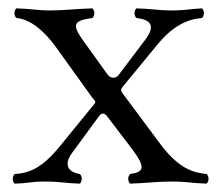

<svg xmlns="http://www.w3.org/2000/svg" viewBox="-20 -434 525 459"><path d="M176 -341C151 -377 158 -385 201 -391C207 -397 207 -408 201 -414C164 -413 130 -409 100 -409C70 -409 56 -413 19 -414C13 -408 13 -397 19 -391C53 -388 86 -360 114 -321L201 -200C204 -196 211 -192 206 -186L122 -83C80 -32 50 -20 15 -18C9 -12 9 -1 15 5C52 4 51 0 87 0C125 0 134 4 171 5C177 -1 177 -12 171 -18C144 -22 131 -39 152 -68L215 -154C222 -164 228 -166 236 -156L294 -80C331 -31 323 -23 291 -18C285 -12 285 -1 291 5C328 4 354 0 390 0C428 0 437 4 474 5C480 -1 480 -12 474 -18C442 -21 407 -31 363 -90L273 -211C267 -219 270 -222 272 -225L356 -327C393 -372 427 -388 463 -391C469 -397 469 -408 463 -414C438 -413 422 -409 390 -409C359 -409 343 -413 306 -414C300 -408 300 -397 306 -391C339 -387 353 -374 328 -340L263 -254C259 -249 247 -243 237 -256Z"/></svg>

Font: Libertinus Serif Display
Style: Regular
Weight: 400
Designer: Philipp H. Poll
Foundry: Khaled Hosny
Version: Version 6.1